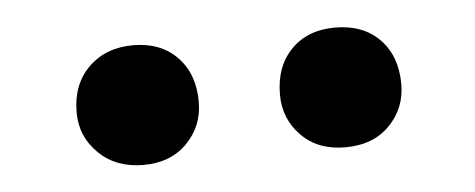

<svg xmlns="http://www.w3.org/2000/svg" viewBox="-27 -779 589 238"><g transform="rotate(-5 267.5 -659.5)"><path d="M67 -657Q67 -692 88.5 -713Q110 -734 144 -734Q178 -734 198.5 -713Q219 -692 219 -657Q219 -627 198.5 -606Q178 -585 144 -585Q110 -585 88.5 -606Q67 -627 67 -657ZM320 -657Q320 -692 340.5 -713Q361 -734 395 -734Q430 -734 450.5 -713Q471 -692 471 -657Q471 -627 450.5 -606Q430 -585 395 -585Q361 -585 340.5 -606Q320 -627 320 -657Z"/></g></svg>

Font: PT Sans Caption
Style: Bold
Weight: 700
Designer: A.Korolkova, O.Umpeleva, V.Yefimov
Foundry: ParaType Ltd
Version: Version 2.003W OFL